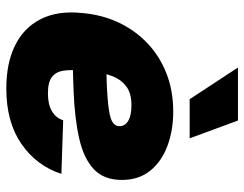

<svg xmlns="http://www.w3.org/2000/svg" viewBox="-106 -686 804 633"><g transform="rotate(90 296.5 -370.0)"><path d="M272 11.7Q189 11.7 130.4 -17.1Q71.8 -45.9 43.5 -101.8Q15.1 -157.7 23.4 -237.8Q28.8 -302.7 54.4 -357.7Q80.1 -412.6 122.6 -453.1Q165 -493.7 222.2 -516.1Q279.3 -538.6 348.1 -538.6Q410.2 -538.6 461.4 -519.5Q512.7 -500.5 543.2 -462.9Q573.7 -425.3 573.7 -369.1Q573.7 -310.5 538.8 -277.3Q503.9 -244.1 438.7 -229Q373.5 -213.9 282.5 -210.2Q191.4 -206.5 78.6 -206.5L96.7 -316.9Q193.8 -316.9 253.2 -319.3Q312.5 -321.8 343.5 -326.7Q374.5 -331.5 385.5 -340.1Q396.5 -348.6 396.5 -360.8Q396.5 -379.9 378.7 -390.4Q360.8 -400.9 327.6 -400.9Q288.1 -400.9 265.6 -384Q243.2 -367.2 232.7 -340.6Q222.2 -314 218.5 -285.2Q214.8 -256.3 212.9 -231.9Q210 -200.2 213.6 -176Q217.3 -151.9 234.4 -138.7Q251.5 -125.5 288.1 -125.5Q325.2 -125.5 347.4 -138.9Q369.6 -152.3 377 -175.8L553.7 -169.9Q527.3 -88.4 455.3 -38.3Q383.3 11.7 272 11.7ZM307.6 -592.8 203.1 -752H377.9L436.5 -592.8Z"/></g></svg>

Font: Inter 24pt Black
Style: Italic
Weight: 900
Italic angle: -9.3988°
Designer: Rasmus Andersson
Foundry: rsms
Version: Version 4.001;git-66647c0bb